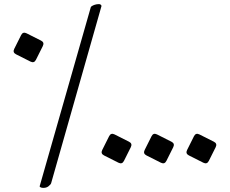

<svg xmlns="http://www.w3.org/2000/svg" viewBox="-20 -722 1111 928"><path d="M943.8 -72.3 1013.7 -37.1Q1031.2 -28.3 1022.5 -10.7L989.3 55.7Q980.5 73.2 962.9 64.5L893.1 29.3Q875.5 20.5 884.3 2.9L917.5 -63.5Q926.3 -81.1 943.8 -72.3ZM738.8 -72.3 808.6 -37.1Q826.2 -28.3 817.4 -10.7L784.2 55.7Q775.4 73.2 757.8 64.5L688 29.3Q670.4 20.5 679.2 2.9L712.4 -63.5Q721.2 -81.1 738.8 -72.3ZM533.7 -72.3 603.5 -37.1Q621.1 -28.3 612.3 -10.7L579.1 55.7Q570.3 73.2 552.7 64.5L482.9 29.3Q465.3 20.5 474.1 2.9L507.3 -63.5Q516.1 -81.1 533.7 -72.3ZM108.4 -561 178.2 -525.9Q195.8 -517.1 187 -499.5L153.8 -433.1Q145 -415.5 127.4 -424.3L57.6 -459.5Q40 -468.3 48.8 -485.8L82 -552.2Q90.8 -569.8 108.4 -561ZM458 -702.1Q467.8 -702.1 470.7 -693.4L227.1 163.6Q225.1 169.9 213.9 178.7Q203.6 186.5 189 186Q182.6 186 178.2 184.3Q173.8 182.6 172.9 180.7L171.4 179.2L418.9 -687.5Q419.4 -689.5 424.1 -692.6Q428.7 -695.8 438 -699Q447.3 -702.1 458 -702.1Z"/></svg>

Font: Amiri
Style: Regular
Weight: 400
Designer: Khaled Hosny
Version: Version 000.108